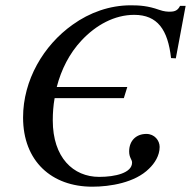

<svg xmlns="http://www.w3.org/2000/svg" viewBox="-20 -686 720 724"><path d="M680 -664H659C651 -648 641 -642 621 -642C612 -642 600 -642 580 -649C538 -664 506 -666 473 -666C394 -666 318 -639 254 -593C144 -515 67 -384 67 -243C67 -78 175 18 328 18C395 18 489 3 542 -50C563 -70 582 -99 582 -132C582 -156 563 -181 532 -181C493 -181 467 -155 467 -115C467 -91 478 -85 478 -73C478 -34 415 -19 354 -19C256 -19 179 -92 179 -232C179 -260 181 -288 186 -316H447L460 -358H194C211 -424 242 -485 287 -533C342 -592 412 -630 486 -630C574 -630 613 -574 625 -467L643 -466Z"/></svg>

Font: XITS
Style: Italic
Weight: 400
Italic angle: -16.33°
Designer: MicroPress Inc., with final additions and corrections provided by Coen Hoffman, Elsevier (retired)
Version: Version 1.107